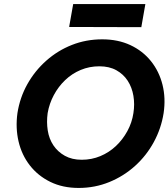

<svg xmlns="http://www.w3.org/2000/svg" viewBox="-20 -908 831 947"><path d="M215 -350Q223 -397 245.5 -439Q268 -481 301.5 -513Q335 -545 378 -563Q421 -581 470 -581Q519 -581 554 -561.5Q589 -542 610 -509.5Q631 -477 638 -435.5Q645 -394 638 -350Q631 -303 608 -261Q585 -219 551.5 -187.5Q518 -156 475 -138Q432 -120 383 -120Q335 -120 300 -139.5Q265 -159 243.5 -191Q222 -223 215.5 -264.5Q209 -306 215 -350ZM66 -350Q56 -277 71.5 -210.5Q87 -144 127 -92.5Q167 -41 228 -11Q289 19 368 19Q448 19 519 -10Q590 -39 646 -89.5Q702 -140 738.5 -207Q775 -274 787 -350Q798 -424 781.5 -490Q765 -556 724.5 -606.5Q684 -657 623 -685.5Q562 -714 484 -714Q405 -714 335 -686.5Q265 -659 208.5 -609Q152 -559 115 -493Q78 -427 66 -350ZM321 -775 677 -774 697 -888H341Z"/></svg>

Font: Jost SemiBold
Style: Italic
Weight: 600
Italic angle: -5°
Version: Version 3.710